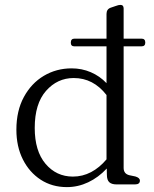

<svg xmlns="http://www.w3.org/2000/svg" viewBox="-20 -754 629 785"><path d="M269.5 -579.5Q269.5 -596 284.5 -596H415.5V-697Q415.5 -716.5 432.5 -722.5L453 -729.5Q465 -734 472 -734Q485.5 -734 485.5 -719.5V-596H558.5Q574 -596 574 -580Q574 -564.5 558.5 -564.5H485.5V-67.5Q485.5 -43 509.5 -37.5L533.5 -32.5Q552 -27 552 -15.5Q552 0 531.5 0H457Q436.5 0 426.8 -9Q417 -18 417 -40L416.5 -65Q382.5 -28.5 340.8 -8.8Q299 11 253.5 11Q193 11 146.5 -19.2Q100 -49.5 73.5 -102.2Q47 -155 47 -223.5Q47 -301 77.5 -357.2Q108 -413.5 159.2 -444Q210.5 -474.5 273 -474.5Q314.5 -474.5 351.2 -458.8Q388 -443 415.5 -414V-564.5H284Q269.5 -564.5 269.5 -579.5ZM122 -231Q122 -136.5 166.2 -84.2Q210.5 -32 278 -32Q317.5 -32 352.2 -50.2Q387 -68.5 415.5 -102.5V-365.5Q361.5 -435 281.5 -435Q214.5 -435 168.2 -382.5Q122 -330 122 -231Z"/></svg>

Font: Fraunces 9pt S050 Light
Style: Regular
Weight: 300
Version: Version 1.000; ttfautohint (v1.8.3)